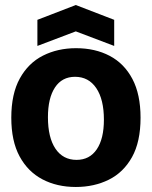

<svg xmlns="http://www.w3.org/2000/svg" viewBox="-20 -731 605 765"><path d="M282 14Q207 14 149 -16.5Q91 -47 58 -108Q25 -169 25 -262Q25 -357 59 -418.5Q93 -480 151.5 -509.5Q210 -539 283 -539Q359 -539 417 -508.5Q475 -478 507.5 -416.5Q540 -355 540 -262Q540 -166 506 -105Q472 -44 413.5 -15Q355 14 282 14ZM285 -94Q337 -94 365.5 -136Q394 -178 394 -254Q394 -335 363.5 -380Q333 -425 279 -425Q227 -425 199 -382.5Q171 -340 171 -264Q171 -183 201 -138.5Q231 -94 285 -94ZM129 -548V-652L282 -711L435 -652V-548L282 -606Z"/></svg>

Font: Bricolage Grotesque 48pt Bricolage Grotesque 48pt Regular
Style: Bold
Weight: 700
Designer: Mathieu Triay
Foundry: Atelier Triay
Version: Version 1.000; ttfautohint (v1.8.4.7-5d5b);gftools[0.9.32]